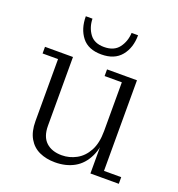

<svg xmlns="http://www.w3.org/2000/svg" viewBox="-129 -808 853 922"><g transform="rotate(20 297.5 -347.0)"><path d="M253 8Q208 8 173 -8Q138 -24 118 -58.5Q98 -93 98 -146V-463H19V-497H162V-146Q162 -90 191.5 -62.5Q221 -35 272 -35Q311 -35 346 -54Q381 -73 402.5 -112.5Q424 -152 424 -214H440Q440 -137 416.5 -88Q393 -39 351 -15.5Q309 8 253 8ZM432 0V-170L424 -168V-463H336V-497H489V-34H577V0ZM285 -555Q218 -555 185.5 -596.5Q153 -638 153 -702H187Q188 -658 211.5 -625.5Q235 -593 285 -593Q336 -593 360.5 -625.5Q385 -658 387 -702H420Q420 -638 386 -596.5Q352 -555 285 -555Z"/></g></svg>

Font: Montagu Slab 144pt Light
Style: Regular
Weight: 300
Designer: Florian Karsten
Foundry: Florian Karsten
Version: Version 1.000